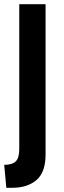

<svg xmlns="http://www.w3.org/2000/svg" viewBox="-24 -720 306 912"><path d="M6 172 -4 63Q34 63 50.8 46.5Q67.5 30 67.5 -11.5V-700H192.5V14Q192.5 98 149.5 135Q106.5 172 34.5 172Z"/></svg>

Font: Cabin
Style: Bold
Weight: 700
Width: 4
Designer: Pablo Impallari
Foundry: Pablo Impallari. http://www.impallari.com Igino Marini. http://www.ikern.com
Version: Version 3.001